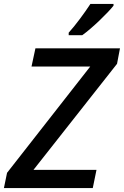

<svg xmlns="http://www.w3.org/2000/svg" viewBox="-36 -961 633 981"><path d="M315 -794V-781H384C435 -817 516 -896 544 -932V-941H426C396 -895 349 -831 315 -794ZM-16 0H438L457 -93H135L562 -635L577 -714H145L125 -621H425L0 -78Z"/></svg>

Font: Noto Sans Medium
Style: Italic
Weight: 500
Italic angle: -12°
Designer: Monotype Design Team
Foundry: Monotype Imaging Inc.
Version: Version 2.013